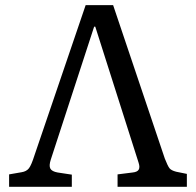

<svg xmlns="http://www.w3.org/2000/svg" viewBox="-20 -720 755 740"><path d="M15.1 0V-47.9L63 -56.2Q82 -59.1 91.6 -71.5Q101.1 -84 112.8 -121.1L310.1 -700.2H416L615.2 -108.9Q626.5 -80.1 633.3 -71.5Q640.1 -63 659.2 -58.1L700.2 -49.8V0H433.1V-47.9L491.2 -55.2Q509.3 -57.1 514.6 -66.2Q520 -75.2 514.2 -92.8L347.2 -617.2H342.8L175.8 -105Q168 -81.1 174.1 -70.1Q180.2 -59.1 202.1 -55.2L256.8 -46.9V0Z"/></svg>

Font: Literata
Style: Regular
Weight: 400
Designer: Latin by Veronika Burian and Jose Scaglione. Greek by Irene Vlachou. Cyrillic by Vera Evstafieva.
Foundry: TypeTogether
Version: Version 3.002